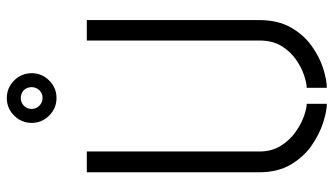

<svg xmlns="http://www.w3.org/2000/svg" viewBox="-228 -747 980 564"><g transform="rotate(-90 262.0 -465.0)"><path d="M256 -789Q226 -789 204.5 -810.5Q183 -832 183 -862Q183 -892 204.5 -913.5Q226 -935 256 -935Q286 -935 307.5 -913.5Q329 -892 329 -862Q329 -832 307.5 -810.5Q286 -789 256 -789ZM256 -830Q270 -830 279 -839.5Q288 -849 288 -862Q288 -876 279 -885Q270 -894 256 -894Q243 -894 233.5 -885Q224 -876 224 -862Q224 -849 233.5 -839.5Q243 -830 256 -830ZM239 5Q217 5 183 -6Q149 -17 116 -40Q83 -63 60.5 -101Q38 -139 38 -193V-700H99V-193Q99 -157 115.5 -130.5Q132 -104 156 -87Q180 -70 203 -62Q226 -54 239 -54ZM286 5V-54Q299 -54 322 -61.5Q345 -69 369 -85.5Q393 -102 409 -128.5Q425 -155 425 -193V-700H485V-193Q485 -139 463.5 -101Q442 -63 409 -39.5Q376 -16 342.5 -5.5Q309 5 286 5Z"/></g></svg>

Font: Stick No Bills Light
Style: Regular
Weight: 300
Version: Version 2.000